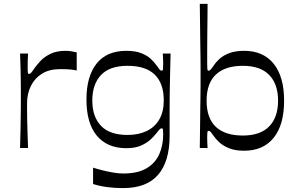

<svg xmlns="http://www.w3.org/2000/svg" viewBox="-20 -760 1527 986"><path d="M83 0Q85 -60 85.5 -99.5Q86 -139 86.5 -166.5Q87 -194 87 -216Q87 -238 87 -263Q87 -287 87 -309Q87 -331 86.5 -355Q86 -379 85.5 -410Q85 -441 83 -485H124Q123 -469 122.5 -451Q122 -433 122 -422Q122 -396 123 -388Q124 -380 129 -380Q134 -380 140 -386.5Q146 -393 158 -411Q168 -425 187 -446Q206 -467 238 -483Q270 -499 316 -499Q332 -499 347.5 -496.5Q363 -494 374 -491V-398Q361 -401 342.5 -403Q324 -405 289 -405Q233 -405 195.5 -381.5Q158 -358 138.5 -318.5Q119 -279 119 -230Q119 -208 119 -189.5Q119 -171 119.5 -148Q120 -125 121 -90Q122 -55 124 0Z M612 206Q571 206 532 201Q493 196 458 185V101Q483 109 510 115.5Q537 122 563 126.5Q589 131 613 131Q688 131 733 104Q778 77 798 31.5Q818 -14 818 -70Q818 -87 817 -94Q816 -101 810 -101Q805 -101 799.5 -95.5Q794 -90 782 -74Q771 -60 752 -42.5Q733 -25 703 -12Q673 1 629 1Q531 1 477.5 -63Q424 -127 424 -249Q424 -368 476 -433.5Q528 -499 629 -499Q675 -499 705.5 -487Q736 -475 754.5 -457.5Q773 -440 784 -424Q795 -408 800 -402.5Q805 -397 810 -397Q816 -397 817 -404.5Q818 -412 818 -432Q818 -441 817.5 -455.5Q817 -470 816 -485H856Q855 -435 853.5 -381Q852 -327 851.5 -277.5Q851 -228 851 -191Q851 -164 851 -145.5Q851 -127 851 -108.5Q851 -90 851 -62Q851 69 792 137.5Q733 206 612 206ZM635 -67Q691 -67 733 -87Q775 -107 798 -146.5Q821 -186 821 -244Q821 -332 774.5 -377Q728 -422 635 -422Q543 -422 498.5 -374.5Q454 -327 454 -244Q454 -161 498.5 -114Q543 -67 635 -67Z M1234 14Q1188 14 1157 1.5Q1126 -11 1107 -28.5Q1088 -46 1078 -61Q1067 -77 1062 -82.5Q1057 -88 1052 -88Q1046 -88 1045 -81Q1044 -74 1044 -56Q1044 -45 1044.5 -30Q1045 -15 1046 0H1006Q1007 -65 1007.5 -115Q1008 -165 1008.5 -202.5Q1009 -240 1009.5 -269Q1010 -298 1010 -323Q1010 -348 1010 -372Q1010 -397 1010 -421Q1010 -445 1009.5 -474Q1009 -503 1008.5 -540Q1008 -577 1007.5 -626Q1007 -675 1006 -740H1046Q1046 -710 1045.5 -668.5Q1045 -627 1044.5 -582Q1044 -537 1044 -497Q1044 -457 1044 -429Q1044 -411 1045 -404Q1046 -397 1052 -397Q1057 -397 1062 -402.5Q1067 -408 1078 -424Q1088 -440 1107 -457.5Q1126 -475 1157 -487Q1188 -499 1234 -499Q1332 -499 1385.5 -432.5Q1439 -366 1439 -243Q1439 -119 1385.5 -52.5Q1332 14 1234 14ZM1227 -64Q1317 -64 1362.5 -111Q1408 -158 1408 -243Q1408 -328 1362.5 -375Q1317 -422 1227 -422Q1136 -422 1088.5 -377Q1041 -332 1041 -243Q1041 -153 1088.5 -108.5Q1136 -64 1227 -64Z"/></svg>

Font: Ojuju Medium
Style: Regular
Weight: 500
Designer: Chisaokwu Joboson, Mirko Velimirovic
Foundry: Udi Foundry
Version: Version 1.000